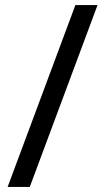

<svg xmlns="http://www.w3.org/2000/svg" viewBox="-20 -734 413 754"><path d="M10 0H97L363 -714H276Z"/></svg>

Font: Noto Sans Khmer Condensed
Style: Regular
Weight: 400
Width: 3
Designer: Danh Hong and the Monotype Design Team
Foundry: Monotype Imaging Inc.
Version: Version 2.004